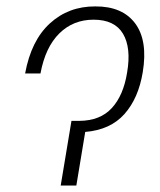

<svg xmlns="http://www.w3.org/2000/svg" viewBox="-20 -573 494 593"><path d="M57.6 -346.2Q76.2 -447.8 134 -500.7Q191.9 -553.7 274.4 -553.2Q357.9 -553.7 397.5 -500.7Q437 -447.8 420.9 -350.1Q407.7 -269.5 364.3 -220.7Q320.8 -171.9 243.2 -165.5L215.8 0H167.5L200.7 -199.7H225.1Q289.6 -200.2 325.4 -239.3Q361.3 -278.3 372.6 -349.1Q385.7 -425.3 359.9 -468.8Q334 -512.2 269 -512.2Q206.1 -512.2 163.1 -469.7Q120.1 -427.2 105 -346.2Z"/></svg>

Font: Inter Display Extra Light
Style: Italic
Weight: 200
Italic angle: -9.39999°
Designer: Rasmus Andersson
Foundry: rsms
Version: Version 4.000;git-4fc901f